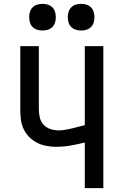

<svg xmlns="http://www.w3.org/2000/svg" viewBox="-20 -974 640 994"><path d="M419 0V-236Q382 -227 345 -220.5Q308 -214 270 -214Q244 -214 218.5 -219Q193 -224 170 -236Q147 -248 129 -267Q111 -286 100.5 -310Q90 -334 87.5 -360Q85 -386 85 -412V-735H181V-412Q181 -390 185.5 -368Q190 -346 204.5 -329.5Q219 -313 240.5 -306Q262 -299 284 -299Q301 -299 318 -302Q335 -305 352 -309Q369 -313 385.5 -317.5Q402 -322 419 -326V-735H515V0ZM400 -816Q386 -816 372.5 -820Q359 -824 349 -834Q339 -844 335 -857.5Q331 -871 331 -885Q331 -899 335 -912.5Q339 -926 349 -936Q359 -946 372.5 -950Q386 -954 400 -954Q414 -954 427.5 -950Q441 -946 451 -936Q461 -926 465 -912.5Q469 -899 469 -885Q469 -871 465 -857.5Q461 -844 451 -834Q441 -824 427.5 -820Q414 -816 400 -816ZM200 -816Q186 -816 172.5 -820Q159 -824 149 -834Q139 -844 135 -857.5Q131 -871 131 -885Q131 -899 135 -912.5Q139 -926 149 -936Q159 -946 172.5 -950Q186 -954 200 -954Q214 -954 227.5 -950Q241 -946 251 -936Q261 -926 265 -912.5Q269 -899 269 -885Q269 -871 265 -857.5Q261 -844 251 -834Q241 -824 227.5 -820Q214 -816 200 -816Z"/></svg>

Font: Iosevka Custom Medium Extended
Style: Regular
Weight: 500
Width: 7
Monospace: yes
Designer: Belleve Invis
Foundry: Belleve Invis
Version: Version 11.2.4; ttfautohint (v1.8.4)